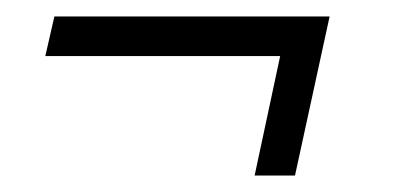

<svg xmlns="http://www.w3.org/2000/svg" viewBox="-20 -297 490 233"><path d="M289 -84 320 -229H35L46 -277H380L338 -84Z"/></svg>

Font: Saira ExtraCondensed Light
Style: Italic
Weight: 300
Width: 2
Italic angle: -12°
Designer: Hector Gatti with collaboration of the Omnibus-Type team
Foundry: Omnibus-Type
Version: Version 1.101